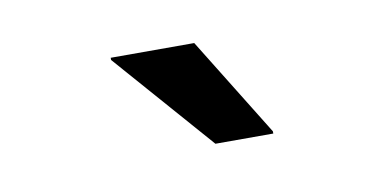

<svg xmlns="http://www.w3.org/2000/svg" viewBox="-33 -781 565 283"><g transform="rotate(-10 250.0 -640.0)"><path d="M271.7 -564.2 141.7 -712.5V-715.8H266.7L358.3 -567.5V-564.2Z"/></g></svg>

Font: Funnel Sans Medium
Style: Regular
Weight: 500
Version: Version 1.000; Beta; Release 5; Build 24; ttfautohint (v1.8.